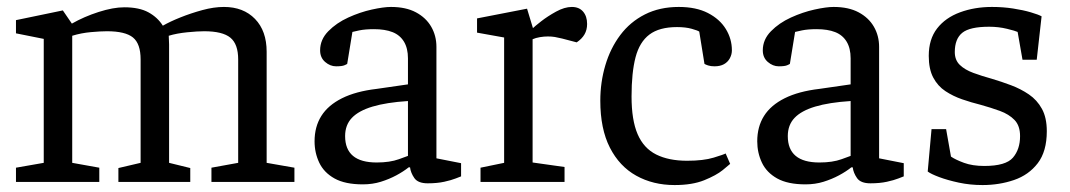

<svg xmlns="http://www.w3.org/2000/svg" viewBox="-20 -524 3082 553"><path d="M26 0V-41L106 -55V-412L26 -428V-466L161 -494L187 -456Q222 -476 264 -489.5Q306 -503 338 -503Q381 -503 407.5 -488.5Q434 -474 449 -450Q470 -462 500 -474Q530 -486 563 -495Q596 -504 625 -504Q681 -504 714.5 -469.5Q748 -435 748 -375V-55L828 -41V0H589V-41L666 -55V-353Q666 -397 643.5 -415.5Q621 -434 568 -434Q549 -434 519 -431Q489 -428 466 -421Q466 -416 466.5 -409Q467 -402 467 -396V-55L528 -40V0H321V-40L385 -55V-353Q385 -398 363 -416Q341 -434 288 -434Q270 -434 242 -431.5Q214 -429 188 -421V-55L266 -41V0Z M1025 7Q974 7 943.5 -10Q913 -27 899.5 -55.5Q886 -84 886 -117Q886 -159 905.5 -190Q925 -221 965 -241Q1005 -261 1065 -268L1155 -281V-356Q1155 -385 1143.5 -404Q1132 -423 1110.5 -431.5Q1089 -440 1057 -440Q1032 -440 1015 -436.5Q998 -433 995 -432L980 -340Q979 -339 972 -336Q965 -333 948 -333Q931 -333 916.5 -345.5Q902 -358 902 -379Q902 -410 925.5 -434Q949 -458 983 -473.5Q1017 -489 1051 -496.5Q1085 -504 1106 -504Q1149 -504 1178 -488.5Q1207 -473 1222 -447Q1237 -421 1237 -389V-68L1308 -54V-16Q1305 -15 1292.5 -10Q1280 -5 1259.5 -0.5Q1239 4 1212 4Q1184 4 1173.5 -11Q1163 -26 1161 -42H1157Q1142 -30 1121.5 -19Q1101 -8 1077 -0.5Q1053 7 1025 7ZM1065 -56Q1103 -56 1129 -65.5Q1155 -75 1155 -75V-233Q1093 -229 1053 -217Q1013 -205 993.5 -184.5Q974 -164 974 -132Q974 -56 1065 -56Z M1364 0V-41L1432 -55V-416L1354 -430V-471L1498 -499L1515 -443Q1520 -448 1538.5 -462.5Q1557 -477 1581.5 -490.5Q1606 -504 1627 -504Q1648 -504 1659.5 -490.5Q1671 -477 1671 -455Q1671 -438 1663.5 -425Q1656 -412 1641 -402L1599 -413Q1587 -416 1578 -417.5Q1569 -419 1558 -419Q1547 -419 1535 -417Q1523 -415 1514 -411V-56L1606 -43V0Z M1923 9Q1861 9 1812.5 -18Q1764 -45 1736.5 -99Q1709 -153 1709 -234Q1709 -287 1723.5 -336Q1738 -385 1766.5 -423Q1795 -461 1837.5 -482.5Q1880 -504 1935 -504Q1985 -504 2019 -486.5Q2053 -469 2070.5 -440.5Q2088 -412 2088 -379Q2088 -367 2082 -356Q2076 -345 2065 -339Q2054 -333 2038 -333Q2027 -333 2019.5 -335.5Q2012 -338 2009 -340L1994 -433Q1990 -436 1972.5 -441Q1955 -446 1930 -446Q1879 -446 1850.5 -424.5Q1822 -403 1810.5 -359Q1799 -315 1799 -246Q1799 -178 1816.5 -137.5Q1834 -97 1870 -79Q1906 -61 1959 -61Q2006 -61 2035.5 -70Q2065 -79 2070 -82L2083 -52Q2080 -49 2061.5 -34Q2043 -19 2008.5 -5Q1974 9 1923 9Z M2300 7Q2249 7 2218.5 -10Q2188 -27 2174.5 -55.5Q2161 -84 2161 -117Q2161 -159 2180.5 -190Q2200 -221 2240 -241Q2280 -261 2340 -268L2430 -281V-356Q2430 -385 2418.5 -404Q2407 -423 2385.5 -431.5Q2364 -440 2332 -440Q2307 -440 2290 -436.5Q2273 -433 2270 -432L2255 -340Q2254 -339 2247 -336Q2240 -333 2223 -333Q2206 -333 2191.5 -345.5Q2177 -358 2177 -379Q2177 -410 2200.5 -434Q2224 -458 2258 -473.5Q2292 -489 2326 -496.5Q2360 -504 2381 -504Q2424 -504 2453 -488.5Q2482 -473 2497 -447Q2512 -421 2512 -389V-68L2583 -54V-16Q2580 -15 2567.5 -10Q2555 -5 2534.5 -0.5Q2514 4 2487 4Q2459 4 2448.5 -11Q2438 -26 2436 -42H2432Q2417 -30 2396.5 -19Q2376 -8 2352 -0.5Q2328 7 2300 7ZM2340 -56Q2378 -56 2404 -65.5Q2430 -75 2430 -75V-233Q2368 -229 2328 -217Q2288 -205 2268.5 -184.5Q2249 -164 2249 -132Q2249 -56 2340 -56Z M2810 9Q2774 9 2741.5 2Q2709 -5 2685 -14Q2661 -23 2652 -30L2663 -152H2705L2719 -73Q2732 -64 2756.5 -55Q2781 -46 2815 -46Q2877 -46 2897.5 -70Q2918 -94 2918 -132Q2918 -162 2902 -178.5Q2886 -195 2860 -204.5Q2834 -214 2805 -222Q2777 -229 2751 -238Q2725 -247 2703 -261.5Q2681 -276 2668 -300.5Q2655 -325 2655 -363Q2655 -411 2679 -442Q2703 -473 2745 -488.5Q2787 -504 2837 -504Q2869 -504 2898 -499.5Q2927 -495 2949 -488.5Q2971 -482 2980 -477L2966 -352H2925L2911 -432Q2905 -435 2880.5 -441Q2856 -447 2829 -447Q2773 -447 2751.5 -429.5Q2730 -412 2730 -374Q2730 -351 2744.5 -337Q2759 -323 2783.5 -314Q2808 -305 2837 -297Q2864 -289 2892 -278.5Q2920 -268 2943.5 -252Q2967 -236 2981 -210.5Q2995 -185 2995 -146Q2995 -88 2969 -54Q2943 -20 2900.5 -5.5Q2858 9 2810 9Z"/></svg>

Font: Faustina Light
Style: Regular
Weight: 400
Version: Version 1.200